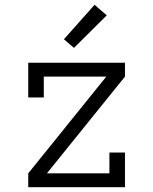

<svg xmlns="http://www.w3.org/2000/svg" viewBox="-20 -782 640 802"><path d="M98 0V-58L424 -462H163V-375H98V-520H502V-462L176 -58H437V-145H502V0ZM289 -582 247 -618 375 -762 426 -718Z"/></svg>

Font: Iosevka Etoile Light
Style: Regular
Weight: 300
Designer: Belleve Invis
Foundry: Belleve Invis
Version: Version 25.0.1; ttfautohint (v1.8.4)